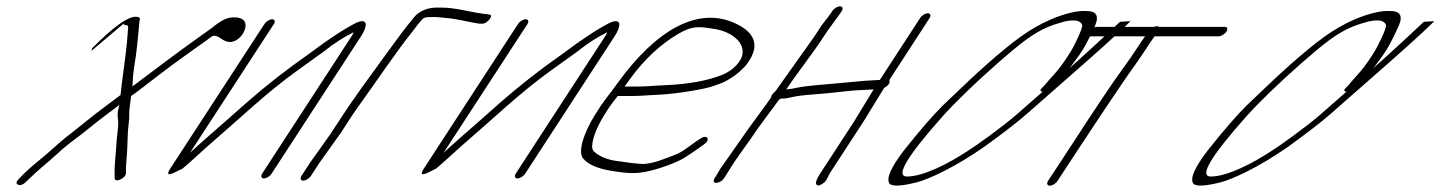

<svg xmlns="http://www.w3.org/2000/svg" viewBox="-20 -550 4562 608"><path d="M653 -463C639.1 -453 625.2 -443 606.8 -430C539.1 -382 467.1 -327 398.9 -276C399.9 -278 399.9 -284 400.3 -293C401.5 -328 409.8 -361 414.4 -407L421.9 -485C428.3 -496 412.8 -497 409.8 -497C383.8 -497 339 -465 271.5 -397L269.6 -389L372.4 -476C369 -471 380.5 -470 381.5 -470C387.5 -470 386 -461 385.1 -455L381.9 -414C378.2 -374 364.9 -284 361.6 -249C315.9 -215 279.6 -188 254.2 -167C207.5 -129 185.1 -114 145.4 -78C106.7 -42 81.8 -28 40.1 16C30.2 26 30.2 32 37.8 35C45.3 38 52.8 35 62.2 26C112.3 -23 120.3 -25 162.5 -64C197.8 -97 223.2 -112 263.4 -145C300.2 -175 326.5 -194 358.4 -218C357.9 -217 355.9 -211 354 -201C352.1 -191 352.1 -181 353.7 -172C356.4 -147 350.5 -129 348.8 -97C346.6 -54 341.3 -25 343.1 14C343.7 31 379.1 14 379 -2C378.9 -10 378.4 -19 379.8 -32C382.5 -64 383.8 -93 384.6 -123C384.4 -141 390.2 -169 389.1 -187C388.5 -202 393.8 -231 395.2 -246C402.1 -250 431 -272 481.2 -311C536.3 -354 616.4 -409 661.7 -442L630.9 -420C644.8 -430 652.2 -437 658.2 -437C664.2 -437 673.3 -433 681.3 -427C690.9 -420 700.4 -417 708.4 -417C726.4 -417 744.8 -432 753.6 -452C764.9 -479 751.8 -495 722.8 -495C702.8 -495 689.8 -491 660 -469Z M817.4 -474 518.4 -15C505 6 514.6 7 547.4 -11C551.4 -13 555.4 -15 557.9 -16C571.3 -27 585.7 -40 602.1 -55C638.8 -89 678.1 -122 717.3 -157L779.4 -212C828.6 -255 875.8 -294 923.5 -328C971.3 -362 997.6 -381 1005.6 -387C1036.9 -412 1067.8 -432 1099.6 -448C1099.2 -445 1096.7 -440 1093.2 -435L810 0C805.1 8 807.6 15 815.6 15C823.6 15 835.1 8 840 0L1123.2 -435C1143 -465 1147.8 -495 1108.4 -478C1072.6 -460 1022.8 -428 960.6 -381C889 -331 822.4 -279 760.8 -225L698.7 -170C654.5 -131 614.8 -97 581.5 -66L847.4 -474C852.4 -482 849.8 -489 841.8 -489C833.8 -489 822.4 -482 817.4 -474Z M964.6 7 992.7 -36 1060.5 -131 1085.7 -170C1095.1 -185 1105 -199 1114.9 -213C1170.8 -290 1227.7 -377 1287.6 -452C1296 -463 1311.4 -484 1320.3 -492C1325.8 -495 1334.3 -496 1344.3 -496H1357.3C1369.3 -496 1380.3 -494 1392.8 -493C1430.3 -490 1463.4 -480 1497.9 -475H1504.9C1521.5 -472 1547.2 -504 1528.2 -504L1521.7 -505L1506.7 -507C1468.2 -512 1422.1 -526 1376.1 -526H1363.1C1335.1 -526 1308.1 -516 1290.8 -495C1257.6 -454 1245.7 -438 1205.1 -382C1148.7 -304 1106.1 -248 1056.2 -171L1024.6 -123L962.7 -36L934.6 7C929.6 15 932.2 22 940.2 22C948.2 22 959.6 15 964.6 7Z M1620.4 -474 1321.4 -15C1308 6 1317.6 7 1350.4 -11C1354.4 -13 1358.4 -15 1360.9 -16C1374.3 -27 1388.7 -40 1405.1 -55C1441.8 -89 1481.1 -122 1520.3 -157L1582.4 -212C1631.6 -255 1678.8 -294 1726.5 -328C1774.3 -362 1800.6 -381 1808.6 -387C1839.9 -412 1870.8 -432 1902.6 -448C1902.2 -445 1899.7 -440 1896.2 -435L1613 0C1608.1 8 1610.6 15 1618.6 15C1626.6 15 1638.1 8 1643 0L1926.2 -435C1946 -465 1950.8 -495 1911.4 -478C1875.6 -460 1825.8 -428 1763.6 -381C1692 -331 1625.4 -279 1563.8 -225L1501.7 -170C1457.5 -131 1417.8 -97 1384.5 -66L1650.4 -474C1655.4 -482 1652.8 -489 1644.8 -489C1636.8 -489 1625.4 -482 1620.4 -474Z M1957.9 -276C1960.9 -280 1966.8 -288 1976.7 -302C2020.3 -362 2071.9 -410 2128.2 -443C2173 -469 2192.5 -466 2238.1 -459C2290.6 -452 2334.3 -421 2331.6 -383C2330.3 -356 2301.5 -328 2269.6 -314C2223.3 -295 2160.4 -283 2082.9 -280C2052.4 -279 2030.9 -276 1999.9 -276ZM1936.2 -246H1980.2C2012.2 -246 2034.6 -249 2066.1 -250C2125.6 -253 2215 -268 2243.4 -279L2267.8 -288C2297.7 -302 2321.6 -320 2341.9 -343C2382 -394 2378.2 -435 2327.5 -466C2193.4 -545 2050.7 -446 1937.3 -289C1899.2 -236 1896.7 -239 1862.6 -184C1827.1 -126 1807.5 -64 1828.7 -46C1843.3 -29 1872.9 -16 1916.4 -9C1945 -4 1967 -2 1982 -2C2011.5 -1 2050.9 -10 2098.8 -28C2144.2 -45 2156.6 -56 2192.9 -81L2208.3 -92C2232.2 -108 2219.1 -126 2197.7 -111L2181.3 -100C2127.6 -60 2131 -65 2075.7 -44C2051.2 -35 2029.8 -30 2011.3 -31C1992.8 -32 1967.2 -35 1934.7 -40C1903.7 -44 1878.6 -54 1860 -71C1856.4 -76 1854.4 -82 1855.3 -90C1857.6 -119 1873.8 -156 1902.5 -200C1911.9 -215 1923.3 -230 1936.2 -246Z M2615.6 -515 2611.7 -509C2596.9 -487 2582 -473 2571.1 -453L2556.3 -431L2435.5 -261C2431.1 -258 2428.1 -254 2425.6 -251C2423.1 -248 2421.7 -245 2422.2 -242C2409.8 -223 2363.8 -162 2350.4 -143L2259.9 -14C2254.5 -5 2251 2 2247.6 7L2243.1 14C2237.7 23 2239.7 29 2247.7 29C2255.7 29 2267.7 23 2273.1 14L2277.6 7C2281 2 2286 -6 2291.4 -15C2317.1 -57 2350.8 -99 2378.9 -142L2445.3 -232C2449.2 -238 2453.2 -238 2461.2 -238C2467.2 -238 2477.2 -240 2490.7 -243C2504.2 -246 2526.6 -249 2556.6 -251C2586.6 -253 2623.6 -257 2668 -262C2693.5 -265 2723.5 -265 2746.5 -267L2683.8 -164L2577.5 -1C2565.1 18 2561.2 30 2565.8 35C2570.3 40 2577.8 37 2588.7 29C2598.2 22 2602.1 8 2607.5 -1L2714.3 -165L2780 -272C2792.9 -278 2800.8 -290 2795.8 -296L2923.8 -493C2928.7 -501 2926.2 -508 2918.2 -508C2910.2 -508 2898.7 -501 2893.8 -493L2766.3 -297C2728.3 -295 2710.8 -294 2662.3 -289C2613.9 -284 2531.4 -279 2503 -272C2490.5 -269 2482 -268 2478 -268C2474 -268 2470.5 -267 2469 -266C2492.7 -302 2560.1 -390 2586.3 -431L2601.6 -454L2641.7 -509L2645.6 -515C2650.6 -523 2648 -530 2640 -530C2632 -530 2620.6 -523 2615.6 -515Z M3526.8 -481C3489.3 -446 3445.9 -405 3395.6 -360C3383.8 -349 3372.9 -340 3367 -334C3370.9 -339 3377.8 -349 3388.6 -363C3414.1 -397 3427.6 -426 3441.2 -455C3462.6 -495 3456.3 -515 3421.3 -515C3394.3 -517 3356.4 -509 3308.7 -489C3239.1 -459 3186.7 -418 3106.8 -348C3076.2 -321 3028.9 -277 2966.7 -217C2937.2 -188 2894.9 -140 2841.9 -73C2800.7 -19 2786.2 15 2796.5 31C2804.6 41 2833.6 40 2884.4 27C2903.3 22 2931.2 11 2968.9 -8C3006.6 -27 3049.2 -52 3096.7 -85C3156.1 -128 3201.6 -163 3231.2 -189L3349.6 -293C3449.3 -380 3518.4 -442 3553.9 -477C3555.8 -479 3557.8 -481 3559.8 -483ZM3282.1 -260 3201.2 -189C3155.8 -149 3064.7 -84 3042.9 -71C2986.5 -34 2905.1 9 2852.1 9C2814.1 9 2852.2 -55 2965.3 -182C3008.6 -230 3067.7 -287 3142.7 -353C3205.9 -408 3250.3 -445 3302 -466C3324.9 -475 3331.9 -476 3351.8 -482C3384.7 -489 3401.7 -485 3406.9 -471C3410.1 -462 3380 -401 3370.2 -386C3358.5 -368 3342.9 -342 3319.3 -316C3303.5 -299 3294.7 -288 3288.8 -281L3278.9 -271C3273 -264 3273.1 -260 3282.1 -260Z M3328.7 23 3404.8 -93C3449.3 -161 3493.8 -227 3534.3 -287C3563.5 -330 3585.8 -359 3611 -398C3620.9 -414 3629.8 -426 3636.2 -435H3839.2C3847.2 -435 3858.7 -442 3863.6 -450C3868.6 -458 3867 -465 3859 -465H3650C3648.5 -466 3647 -467 3644 -467C3641 -467 3638.5 -466 3635 -465H3455C3442 -465 3398.6 -450 3398.8 -432C3398.9 -414 3427.2 -435 3435.2 -435H3606.2C3599.8 -426 3590.9 -414 3581.5 -399C3572.1 -384 3554.3 -358 3526.6 -320C3498.9 -282 3448.9 -207 3374.8 -93L3298.7 23C3293.7 31 3296.3 38 3304.3 38C3312.3 38 3323.7 31 3328.7 23Z M4488.8 -481C4451.3 -446 4407.9 -405 4357.6 -360C4345.8 -349 4334.9 -340 4329 -334C4332.9 -339 4339.8 -349 4350.6 -363C4376.1 -397 4389.6 -426 4403.2 -455C4424.6 -495 4418.3 -515 4383.3 -515C4356.3 -517 4318.4 -509 4270.7 -489C4201.1 -459 4148.7 -418 4068.8 -348C4038.2 -321 3990.9 -277 3928.7 -217C3899.2 -188 3856.9 -140 3803.9 -73C3762.7 -19 3748.2 15 3758.5 31C3766.6 41 3795.6 40 3846.4 27C3865.3 22 3893.2 11 3930.9 -8C3968.6 -27 4011.2 -52 4058.7 -85C4118.1 -128 4163.6 -163 4193.2 -189L4311.6 -293C4411.3 -380 4480.4 -442 4515.9 -477C4517.8 -479 4519.8 -481 4521.8 -483ZM4244.1 -260 4163.2 -189C4117.8 -149 4026.7 -84 4004.9 -71C3948.5 -34 3867.1 9 3814.1 9C3776.1 9 3814.2 -55 3927.3 -182C3970.6 -230 4029.7 -287 4104.7 -353C4167.9 -408 4212.3 -445 4264 -466C4286.9 -475 4293.9 -476 4313.8 -482C4346.7 -489 4363.7 -485 4368.9 -471C4372.1 -462 4342 -401 4332.2 -386C4320.5 -368 4304.9 -342 4281.3 -316C4265.5 -299 4256.7 -288 4250.8 -281L4240.9 -271C4235 -264 4235.1 -260 4244.1 -260Z"/></svg>

Font: MewTooHand
Style: UltimateIta
Weight: 400
Designer: Mew Too, Robert Jablonski
Version: Version 0.77